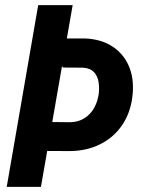

<svg xmlns="http://www.w3.org/2000/svg" viewBox="-20 -731 557 751"><path d="M129.4 -710.9H264.2L140.1 0H6.3ZM157.7 -580.6H310.5Q373 -578.6 417.2 -550.8Q461.4 -522.9 482.9 -475.1Q504.4 -427.2 499 -364.3Q493.2 -295.4 459.7 -244.6Q426.3 -193.8 371.6 -166.7Q316.9 -139.6 249 -140.1L147.5 -140.6L167.5 -253.9L254.9 -252.9Q287.1 -253.9 310.5 -268.8Q334 -283.7 347.9 -308.3Q361.8 -333 366.2 -363.3Q369.1 -387.2 365.5 -410.4Q361.8 -433.6 347.4 -449Q333 -464.4 305.2 -466.3L226.1 -466.8Z"/></svg>

Font: Roboto Condensed
Style: Bold Italic
Weight: 700
Italic angle: -12°
Designer: Christian Robertson
Foundry: Google
Version: Version 3.0